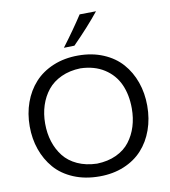

<svg xmlns="http://www.w3.org/2000/svg" viewBox="-102 -1056 1021 1153"><g transform="rotate(-10 408.5 -479.0)"><path d="M398.4 -788.1 334 -786.6Q407.7 -884.3 461.9 -967.8L562 -969.2Q497.1 -888.2 398.4 -788.1ZM412.1 11.2Q323.7 11.2 253.7 -18.3Q183.6 -47.9 139.6 -98.9Q95.7 -149.9 72.8 -215.6Q49.8 -281.2 49.8 -356.9Q49.8 -435.1 74 -502.2Q98.1 -569.3 143.3 -619.1Q188.5 -668.9 256.8 -697.5Q325.2 -726.1 409.2 -726.1Q494.1 -726.1 562.5 -697.3Q630.9 -668.5 675 -618.4Q719.2 -568.4 742.9 -501.5Q766.6 -434.6 766.6 -357.4Q766.6 -278.3 742.4 -210.7Q718.3 -143.1 673.3 -93.8Q628.4 -44.4 561.3 -16.6Q494.1 11.2 412.1 11.2ZM409.7 -66.9Q476.6 -68.8 527.8 -92.8Q579.1 -116.7 610.1 -157.2Q641.1 -197.8 656.7 -248.3Q672.4 -298.8 672.4 -357.4Q672.4 -440.9 643.6 -504.6Q614.7 -568.4 554.7 -606.9Q494.6 -645.5 409.7 -647.9Q344.2 -646 292.7 -622.3Q241.2 -598.6 209.2 -558.8Q177.2 -519 160.6 -467.8Q144 -416.5 144 -357.4Q144 -297.9 160.2 -247.1Q176.3 -196.3 207.8 -156.2Q239.3 -116.2 291 -92.5Q342.8 -68.8 409.7 -66.9Z"/></g></svg>

Font: Commissioner Flair
Style: Regular
Weight: 400
Designer: Kostas Bartsokas
Foundry: Kostas Bartsokas
Version: Version 1.000